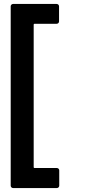

<svg xmlns="http://www.w3.org/2000/svg" viewBox="-20 -811 443 969"><path d="M46 138Q41 138 37.5 134.5Q34 131 34 126V-779Q34 -784 37.5 -787.5Q41 -791 46 -791H266Q271 -791 274.5 -787.5Q278 -784 278 -779V-703Q278 -698 274.5 -694.5Q271 -691 266 -691H155Q150 -691 150 -686V32Q150 37 155 37H267Q272 37 275.5 40.5Q279 44 279 49V126Q279 131 275.5 134.5Q272 138 267 138Z"/></svg>

Font: LinhAnh SemBd
Style: Regular
Weight: 600
Monospace: yes
Designer: Jeremy Tribby
Foundry: Tribby Type
Version: Version 1.408